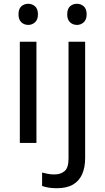

<svg xmlns="http://www.w3.org/2000/svg" viewBox="-20 -757 556 1017"><path d="M173 -536V0H85V-536ZM130 -737Q150 -737 165.5 -723.5Q181 -710 181 -681Q181 -653 165.5 -639Q150 -625 130 -625Q108 -625 93 -639Q78 -653 78 -681Q78 -710 93 -723.5Q108 -737 130 -737ZM280 240Q255 240 236 236.5Q217 233 203 228V157Q218 161 234 164Q250 167 269 167Q301 167 322 149.5Q343 132 343 83V-536H431V80Q431 130 415 166Q399 202 366 221Q333 240 280 240ZM336 -681Q336 -710 351 -723.5Q366 -737 388 -737Q408 -737 423.5 -723.5Q439 -710 439 -681Q439 -653 423.5 -639Q408 -625 388 -625Q366 -625 351 -639Q336 -653 336 -681Z"/></svg>

Font: Noto Sans Hanifi Rohingya
Style: Regular
Weight: 400
Designer: Monotype Design Team and DaltonMaag
Foundry: Google LLC
Version: Version 2.101